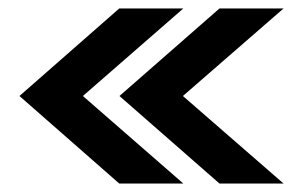

<svg xmlns="http://www.w3.org/2000/svg" viewBox="-20 -474 720 454"><path d="M262 -40H413.5L176 -247L413.5 -454H262L26 -247ZM499 -40H650.5L412.5 -247L650.5 -454H499L262.5 -247Z"/></svg>

Font: Anybody SemiExpanded SemiBold
Style: Regular
Weight: 600
Width: 6
Designer: Tyler Finck
Foundry: Etcetera Type Company
Version: Version 1.113;gftools[0.9.25]